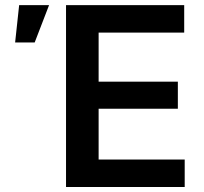

<svg xmlns="http://www.w3.org/2000/svg" viewBox="-20 -748 816 768"><path d="M244.1 0V-727.5H716.8V-617.7H374.5V-421.4H691.4V-313H374.5V-109.9H718.8V0ZM40.5 -578.1 56.6 -727.5H176.3L118.7 -578.1Z"/></svg>

Font: Inter SemiBold
Style: Regular
Weight: 600
Designer: Rasmus Andersson
Foundry: rsms
Version: Version 4.001;git-9221beed3